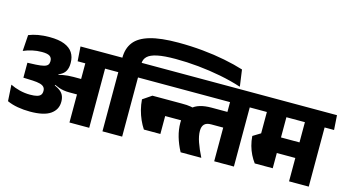

<svg xmlns="http://www.w3.org/2000/svg" viewBox="-93 -1254 2937 1619"><g transform="rotate(15 1376.0 -444.0)"><path d="M835.5 -516.5 826.5 -643.5H504.5L513.5 -516.5ZM580.5 0H753V-562H580.5ZM25 -181.5 33.5 -39.5Q75 -20.5 126.5 -11.5Q178 -2.5 234 -2.5Q355.5 -2.5 412.2 -42.2Q469 -82 469 -149V-153Q469 -185 456.2 -210Q443.5 -235 409.8 -255Q376 -275 313 -292.5L310.5 -356Q366 -358.5 399 -374.8Q432 -391 446.2 -418Q460.5 -445 460.5 -481.5V-489Q460.5 -539.5 437 -576Q413.5 -612.5 363.5 -632.5Q313.5 -652.5 234 -652.5Q179.5 -652.5 134.2 -644.5Q89 -636.5 53 -621.5L43.5 -481Q79.5 -496.5 119.5 -505.5Q159.5 -514.5 203 -514.5Q252.5 -514.5 272.2 -500.8Q292 -487 292 -459V-456Q292 -437.5 282.8 -425.5Q273.5 -413.5 249.5 -407Q225.5 -400.5 181 -398L107.5 -395V-264.5L189 -261.5Q230 -259.5 254.2 -252.8Q278.5 -246 289.2 -233.2Q300 -220.5 300 -202V-198.5Q300 -178.5 290.5 -165.8Q281 -153 258.8 -146.8Q236.5 -140.5 198 -140.5Q151.5 -140.5 106.8 -151.8Q62 -163 25 -181.5ZM304 -367.5V-280L378 -264L382.5 -275.5Q403 -266 422.2 -259.2Q441.5 -252.5 463.8 -248.8Q486 -245 515 -245H640V-380H513.5Q488 -380 466.2 -378Q444.5 -376 425 -372.5Q405.5 -369 386.5 -364.5L385 -372Z M1040.5 0V-559.5H868.5V0ZM1123 -516.5 1114 -643.5H786L794.5 -516.5ZM1295 -888.5Q1141 -888.5 1047.5 -861.2Q954 -834 912 -779.5Q870 -725 870 -642.5V-618.5H1038V-637.5Q1038 -674.5 1063.8 -699.5Q1089.5 -724.5 1148.8 -737Q1208 -749.5 1308.5 -749.5Q1405.5 -749.5 1506.8 -739.5Q1608 -729.5 1705.2 -710.5Q1802.5 -691.5 1886.5 -664L1890 -665L1870 -808.5Q1795 -832 1703 -850.2Q1611 -868.5 1507.5 -878.5Q1404 -888.5 1295 -888.5Z M1590 -516.5 1581 -643.5H1070.5L1079.5 -516.5ZM1202 -105H1346V-399.5H1197.5L1120.5 -347Q1124 -300 1135.2 -257Q1146.5 -214 1163.5 -175.8Q1180.5 -137.5 1202 -105ZM1566.5 -387Q1550.5 -391.5 1534 -394.2Q1517.5 -397 1497.8 -398.5Q1478 -400 1453 -399.5H1283.5V-261.5H1566.5ZM2016 -559.5H1844V0H2016ZM1820 -516.5H2098.5L2089.5 -643.5H1811ZM1428 -516.5H2051L2042 -643.5H1419ZM1551 0H1731.5Q1698 -67 1679.5 -120.5Q1661 -174 1661 -217Q1661 -255 1679.5 -274.5Q1698 -294 1739 -294H1912.5V-431H1705.5Q1589.5 -431 1536.8 -379.8Q1484 -328.5 1484 -240Q1484 -180.5 1501.5 -120Q1519 -59.5 1551 0Z M2669.5 -559.5H2497.5V0H2669.5ZM2473.5 -516.5H2752L2743.5 -643.5H2465ZM2703.5 -516.5 2694.5 -643.5H2049L2057.5 -516.5ZM2563.5 -340H2217.5V-204H2563.5ZM2336 -562H2165.5V-265.5H2336ZM2179 -71H2336V-330.5H2166L2099 -289.5Q2102 -246.5 2112.8 -207.2Q2123.5 -168 2140.5 -133.8Q2157.5 -99.5 2179 -71Z"/></g></svg>

Font: Anek Devanagari ExtraBold
Style: Regular
Weight: 800
Designer: Kailash Malviya (Devanagari) & Yesha Goshar (Latin)
Foundry: Ek Type
Version: Version 1.003